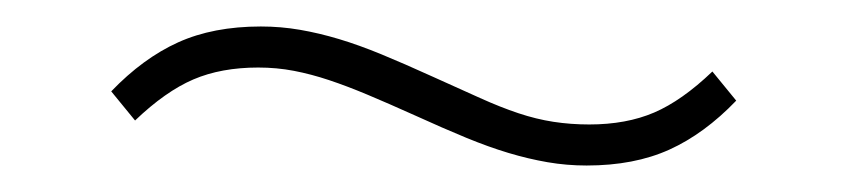

<svg xmlns="http://www.w3.org/2000/svg" viewBox="-20 -377 640 145"><path d="M423 -252Q408 -252 393.5 -254.5Q379 -257 364 -261.5Q349 -266 332 -273Q315 -280 293 -290Q273 -299 257.5 -305.5Q242 -312 228.5 -316.5Q215 -321 202 -323.5Q189 -326 175 -326Q147 -326 126 -317Q105 -308 82 -286L64 -308Q88 -333 114.5 -345Q141 -357 177 -357Q192 -357 206.5 -354.5Q221 -352 236 -347.5Q251 -343 268 -336Q285 -329 307 -319Q327 -310 342.5 -303Q358 -296 371.5 -291.5Q385 -287 398 -285Q411 -283 425 -283Q453 -283 474 -292Q495 -301 518 -323L536 -301Q512 -276 485.5 -264Q459 -252 423 -252Z"/></svg>

Font: IBM Plex Sans Hebrew ExtraLight
Style: Regular
Weight: 200
Designer: Mike Abbink, Paul van der Laan, Pieter van Rosmalen, Yanek Iontef
Foundry: Bold Monday
Version: Version 1.2